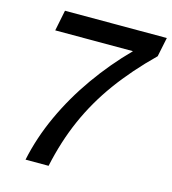

<svg xmlns="http://www.w3.org/2000/svg" viewBox="-106 -798 794 885"><g transform="rotate(15 290.5 -355.0)"><path d="M97 0Q120 -110 169.5 -217.5Q219 -325 289.5 -424.5Q360 -524 446 -611H75L95 -710H581L562 -618Q464 -522 394.5 -426.5Q325 -331 279 -226.5Q233 -122 207 0Z"/></g></svg>

Font: Geist Medium
Style: Italic
Weight: 500
Italic angle: -12°
Designer: Basement.studio, Andrés Briganti, Mateo Zaragoza
Foundry: Basement.studio, Vercel, Andrés Briganti, Guido Ferreyra, Mateo Zaragoza
Version: Version 1.500; ttfautohint (v1.8.4.7-5d5b)